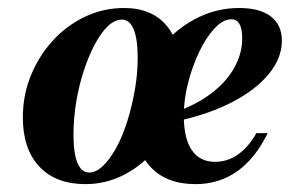

<svg xmlns="http://www.w3.org/2000/svg" viewBox="-20 -449 765 480"><path d="M193.5 11.3Q119.4 11.3 78.2 -32.7Q37.1 -76.6 37.1 -155.6Q37.1 -211.3 57.3 -260.5Q77.4 -309.7 112.1 -347.6Q146.8 -385.5 192.7 -407.3Q238.7 -429 290.3 -429Q358.9 -429 396 -385.5Q433.1 -341.9 433.1 -262.1Q433.1 -205.6 414.5 -156Q396 -106.5 362.9 -69Q329.8 -31.5 286.3 -10.1Q242.7 11.3 193.5 11.3ZM202.4 -17.7Q220.2 -17.7 237.5 -34.3Q254.8 -50.8 270.6 -79.4Q286.3 -108.1 298 -145.2Q309.7 -182.3 316.9 -223Q324.2 -263.7 324.2 -304.8Q324.2 -351.6 314.1 -375.8Q304 -400 284.7 -400Q266.9 -400 249.6 -383.5Q232.3 -366.9 216.9 -337.9Q201.6 -308.9 189.5 -272.2Q177.4 -235.5 170.6 -194.4Q163.7 -153.2 163.7 -112.1Q163.7 -65.3 173.8 -41.5Q183.9 -17.7 202.4 -17.7ZM468.5 11.3Q396.8 11.3 356.9 -31Q316.9 -73.4 316.9 -149.2Q316.9 -205.6 337.5 -255.6Q358.1 -305.6 394.4 -344.8Q430.6 -383.9 477.8 -406.5Q525 -429 578.2 -429Q629.8 -429 657.3 -407.7Q684.7 -386.3 684.7 -347.6Q684.7 -304 652.4 -264.5Q620.2 -225 562.5 -194.8Q504.8 -164.5 429 -147.6V-172.6Q479 -191.9 513.7 -219.8Q548.4 -247.6 566.9 -281.9Q585.5 -316.1 585.5 -353.2Q585.5 -377.4 578.6 -389.1Q571.8 -400.8 558.1 -400.8Q537.9 -400.8 516.9 -378.6Q496 -356.5 478.6 -320.6Q461.3 -284.7 450.4 -242.7Q439.5 -200.8 439.5 -160.5Q439.5 -102.4 459.7 -73.4Q479.8 -44.4 517.7 -44.4Q548.4 -44.4 574.6 -62.5Q600.8 -80.6 621 -116.1H649.2Q618.5 -53.2 573.4 -21Q528.2 11.3 468.5 11.3Z"/></svg>

Font: Playfair 5pt SemiExpanded Light ExtraBold
Style: Italic
Weight: 800
Italic angle: -15.6°
Version: Version 2.001;gftools[0.9.30]